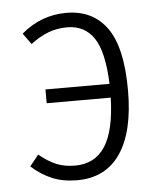

<svg xmlns="http://www.w3.org/2000/svg" viewBox="-45 -573 518 624"><g transform="rotate(-5 214.5 -261.5)"><path d="M372 -266Q372 -131 323.5 -60Q275 11 182 11Q136 11 100.5 -4Q65 -19 34 -47L63 -83Q91 -60 117.5 -48.5Q144 -37 180 -37Q244 -37 277.5 -88Q311 -139 314 -247H105V-292H314Q310 -398 279.5 -442.5Q249 -487 193 -487Q159 -487 130.5 -476Q102 -465 73 -443L47 -479Q111 -534 194 -534Q280 -534 326 -470Q372 -406 372 -266Z"/></g></svg>

Font: Fira Sans Condensed Light
Style: Regular
Weight: 300
Width: 3
Designer: bBox Type GmbH & Carrois Corporate GbR & Edenspiekermann AG
Foundry: bBox Type GmbH & Carrois Corporate GbR & Edenspiekermann AG
Version: Version 4.301